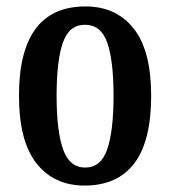

<svg xmlns="http://www.w3.org/2000/svg" viewBox="-20 -567 529 597"><path d="M243 10Q148 10 93.5 -59Q39 -128 39 -269Q39 -547 246 -547Q341 -547 395.5 -478.5Q450 -410 450 -269Q450 -128 397.5 -59Q345 10 243 10ZM245 -46Q294 -46 313.5 -103Q333 -160 333 -269Q333 -379 313.5 -434.5Q294 -490 244 -490Q195 -490 175.5 -434.5Q156 -379 156 -269Q156 -160 176 -103Q196 -46 245 -46Z"/></svg>

Font: Noto Serif ExtraCondensed SemiBold
Style: Regular
Weight: 600
Width: 2
Designer: Monotype Design Team
Foundry: Monotype Imaging Inc.
Version: Version 2.015; ttfautohint (v1.8.4.7-5d5b)